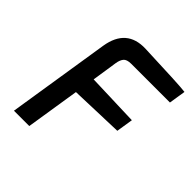

<svg xmlns="http://www.w3.org/2000/svg" viewBox="-193 -879 1027 1027"><g transform="rotate(45 320.0 -366.0)"><path d="M66 0 158 -584Q183 -737 329 -732Q599 -722 640 -716L625 -621H332Q299 -621 287 -606Q275 -591 271 -565L249 -420L548 -410L533 -315L230 -305L182 0Z"/></g></svg>

Font: Exo
Style: Demi Bold Italic
Weight: 600
Designer: Natanael Gama
Version: Version 1